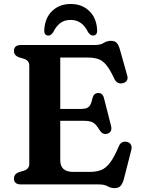

<svg xmlns="http://www.w3.org/2000/svg" viewBox="-20 -926 708 964"><path d="M50 -670.5Q50 -700 86 -700H456.5Q484.5 -700 500.8 -710.5Q517 -721 537 -721Q556 -721 565.8 -710.8Q575.5 -700.5 582 -677.5L619 -546Q623 -531.5 616.8 -521.5Q610.5 -511.5 597 -508.5Q584 -505 572.5 -510.2Q561 -515.5 553.5 -531.5Q532 -578 513 -600.5Q494 -623 472 -630Q450 -637 420 -637H282.5V-379H385.5Q415.5 -379 426.8 -390.5Q438 -402 444 -432Q450 -458 472 -459Q495.5 -460 502 -433.5L537.5 -294.5Q545 -263 520 -255Q496.5 -247.5 481.5 -270.5Q464 -300 448.8 -309.8Q433.5 -319.5 400 -319.5H282.5V-121.5Q282.5 -63 347 -63H431.5Q464.5 -63 488.2 -72.5Q512 -82 532.8 -109.5Q553.5 -137 576.5 -191.5Q588 -219 616 -214Q631 -211 637.2 -199.8Q643.5 -188.5 639 -172L601.5 -25.5Q595 -3 585 7.8Q575 18.5 555.5 18.5Q536.5 18.5 520.2 9.2Q504 0 477 0H86Q50 0 50 -29.5Q50 -52 74.5 -61.5L98.5 -68.5Q112 -72.5 119.5 -81Q127 -89.5 127 -104.5V-595.5Q127 -610.5 119.5 -619Q112 -627.5 98.5 -631.5L74.5 -638.5Q50 -648 50 -670.5ZM335 -826Q304.5 -826 283.8 -811Q263 -796 247.5 -765Q236 -747.5 223.5 -747.5Q199.5 -747.5 202.5 -779Q206.5 -837.5 242.8 -871.8Q279 -906 335 -906Q391 -906 427.2 -871.8Q463.5 -837.5 467.5 -779Q470.5 -747.5 446 -747.5Q433.5 -747.5 422 -765Q392.5 -826 335 -826Z"/></svg>

Font: Fraunces 9pt Soft SemiBold
Style: Regular
Weight: 600
Version: Version 1.000;[b76b70a41]